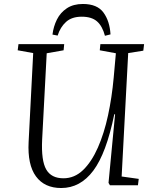

<svg xmlns="http://www.w3.org/2000/svg" viewBox="-20 -932 771 966"><path d="M592 -44 678 -32 674 0H533L526 -12L559 -357H555Q515 -161 449.5 -73.5Q384 14 288 14Q204 14 161 -44.5Q118 -103 124 -218L147 -665L69 -679L73 -710H303L300 -679L215 -664L192 -229Q187 -124 212.5 -79.5Q238 -35 299 -35Q355 -35 398 -76.5Q441 -118 472.5 -189.5Q504 -261 523.5 -351.5Q543 -442 552 -541L563 -664L482 -679L485 -710H705L701 -677L625 -665ZM508 -752Q495 -801 468 -824.5Q441 -848 391 -848Q341 -848 312 -821.5Q283 -795 270 -753L244 -758Q249 -799 266.5 -834Q284 -869 316.5 -890.5Q349 -912 397 -912Q469 -912 500.5 -869Q532 -826 536 -759Z"/></svg>

Font: Literata 36pt Light
Style: Italic
Weight: 300
Italic angle: -2°
Designer: Latin by Veronika Burian and Jose Scaglione. Greek by Irene Vlachou. Cyrillic by Vera Evstafieva
Foundry: TypeTogether
Version: Version 3.002